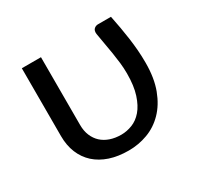

<svg xmlns="http://www.w3.org/2000/svg" viewBox="-112 -608 767 746"><g transform="rotate(-30 271.0 -235.5)"><path d="M152.3 -477.5V-173.3Q152.3 -146.5 161.1 -125.5Q169.9 -104.5 185.5 -90.1Q201.2 -75.7 223.4 -68.1Q245.6 -60.5 272.5 -60.5Q297.4 -60.5 322 -70.1Q346.7 -79.6 366.2 -102.3Q385.7 -125 397.9 -162.6Q410.2 -200.2 410.2 -255.9Q410.2 -279.8 407.5 -303.7Q404.8 -327.6 400.9 -351.8Q397 -376 392.6 -399.9Q388.2 -423.8 384.3 -448.2Q383.3 -456.1 385 -461.7Q386.7 -467.3 390.4 -470.7Q394 -474.1 398.7 -475.8Q403.3 -477.5 407.7 -477.5H466.3Q472.2 -447.8 477.1 -420.7Q481.9 -393.6 485.6 -366.9Q489.3 -340.3 491.5 -313Q493.7 -285.6 493.7 -255.9Q493.7 -187 474.9 -137.2Q456.1 -87.4 424.6 -55.2Q393.1 -22.9 352.3 -7.8Q311.5 7.3 267.1 7.3Q219.7 7.3 182.6 -5.1Q145.5 -17.6 119.6 -41Q93.8 -64.5 80.1 -97.9Q66.4 -131.3 66.4 -173.3V-477.5Z"/></g></svg>

Font: Carlito
Style: Regular
Weight: 400
Designer: Lukasz Dziedzic
Foundry: tyPoland Lukasz Dziedzic
Version: Version 1.103; Beta1; all basic design good, some composites